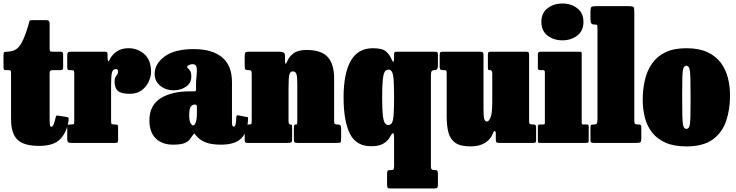

<svg xmlns="http://www.w3.org/2000/svg" viewBox="-20 -815 4198 1095"><path d="M370.5 -124.5Q361.5 -62.5 324.5 -22.8Q287.5 17 203 17Q115 17 79 -18.8Q43 -54.5 43 -136V-395.5Q43 -406.5 41.2 -410.8Q39.5 -415 28.5 -415H14.5Q5.5 -415 2.8 -418.2Q0 -421.5 0 -431V-501Q0 -513 3.2 -516.5Q6.5 -520 18 -520Q44.5 -520.5 65.2 -530Q86 -539.5 104.8 -573.8Q123.5 -608 144.5 -681.5Q147.5 -692.5 148.8 -696.2Q150 -700 164.5 -700H246Q263 -700 263 -683.5V-540Q263 -528.5 265.2 -524.2Q267.5 -520 279 -520H327.5Q340 -520 340 -506V-427Q340 -415 326 -415H279Q263 -415 263 -398.5V-154Q263 -116.5 264.5 -104.2Q266 -92 272.5 -92Q280.5 -92 286 -106Q291.5 -120 298 -147Q300 -156.5 305.5 -156.2Q311 -156 321 -154L359.5 -148Q370.5 -146 371.2 -140.2Q372 -134.5 370.5 -124.5Z M403.5 -393.5Q403.5 -406 401.2 -410.5Q399 -415 386.5 -415H381.5Q370.5 -415 367 -417.5Q363.5 -420 363.5 -430.5V-500Q363.5 -512 367.5 -516Q371.5 -520 382.5 -520H577.5Q587.5 -520 590.5 -517Q593.5 -514 593.5 -503.5V-488Q593.5 -471.5 596.2 -466.8Q599 -462 603.5 -472Q609.5 -486 623 -501.8Q636.5 -517.5 659 -528.8Q681.5 -540 713.5 -540Q765.5 -540 803.5 -506Q841.5 -472 841.5 -406Q841.5 -380 828.8 -350.8Q816 -321.5 789 -300.8Q762 -280 719.5 -280Q671.5 -280 652.5 -296.5Q633.5 -313 633.5 -351Q633.5 -367 638.5 -375.2Q643.5 -383.5 648.5 -390.2Q653.5 -397 653.5 -408Q653.5 -412 650.8 -416.5Q648 -421 641 -421Q624 -421 618.8 -402Q613.5 -383 613.5 -328V-122.5Q613.5 -110.5 617.2 -107.8Q621 -105 633.5 -105H639.5Q649 -105 651.2 -101.8Q653.5 -98.5 653.5 -88.5V-20Q653.5 -8.5 651.2 -4.2Q649 0 637.5 0H385.5Q373 0 368.2 -4.5Q363.5 -9 363.5 -21.5V-90Q363.5 -101 367.5 -103Q371.5 -105 382.5 -105H385Q398 -105 400.8 -107.8Q403.5 -110.5 403.5 -123Z M832 -128Q832 -213.5 895 -253.8Q958 -294 1061 -294H1085Q1093.5 -294 1095.8 -296Q1098 -298 1098 -307V-332Q1098 -358 1101.2 -385Q1104.5 -412 1101.5 -430.5Q1098.5 -449 1078.5 -449Q1067 -449 1057.2 -443.8Q1047.5 -438.5 1047.5 -434Q1047.5 -428.5 1053.2 -424Q1059 -419.5 1065 -409.8Q1071 -400 1071 -378Q1071 -341.5 1041.2 -320.8Q1011.5 -300 971 -300Q925 -300 893.5 -326.2Q862 -352.5 862 -393Q862 -451 918.8 -493Q975.5 -535 1085 -535Q1190 -535 1246.5 -488.2Q1303 -441.5 1303 -347V-116Q1303 -101 1307 -96.5Q1311 -92 1314 -92Q1317 -92 1321.8 -101Q1326.5 -110 1328 -148.5Q1328.5 -160 1339.5 -157L1391.5 -147Q1395.5 -146 1395 -143.2Q1394.5 -140.5 1394.5 -135Q1391.5 -60.5 1355.2 -25.2Q1319 10 1240 10H1239.5Q1182.5 10 1149 -4.5Q1115.5 -19 1096.5 -44Q1090.5 -51.5 1088.5 -53.5Q1086.5 -55.5 1080.5 -45.5Q1071.5 -32 1061.5 -19.2Q1051.5 -6.5 1030.5 1.8Q1009.5 10 967 10Q904 10 868 -25.8Q832 -61.5 832 -128ZM1059 -158Q1059 -126.5 1066.8 -113Q1074.5 -99.5 1082 -99.5Q1090 -99.5 1096.5 -118Q1103 -136.5 1103 -171V-205Q1103 -218.5 1094 -218.5H1087.5Q1079 -218.5 1069 -207.8Q1059 -197 1059 -158Z M1397.5 -415H1395.5Q1382.5 -415 1379 -419.5Q1375.5 -424 1375.5 -440.5V-493.5Q1375.5 -511 1379.2 -515.5Q1383 -520 1398.5 -520H1577.5Q1589 -520 1597.2 -515.5Q1605.5 -511 1605.5 -495V-477Q1605.5 -458.5 1607.8 -452.2Q1610 -446 1616 -461Q1628 -492 1654 -511Q1680 -530 1728.5 -530Q1812.5 -530 1849 -489.8Q1885.5 -449.5 1885.5 -369V-126.5Q1885.5 -111.5 1889.2 -108.2Q1893 -105 1904.5 -105H1907.5Q1925.5 -105 1925.5 -86.5V-26Q1925.5 -7.5 1922.2 -3.8Q1919 0 1901.5 0H1676Q1662 0 1659 -4.5Q1656 -9 1656 -23V-82Q1656 -92.5 1657.5 -98.8Q1659 -105 1667 -105H1667.5Q1673.5 -105 1674.5 -108.2Q1675.5 -111.5 1675.5 -124.5V-338Q1675.5 -378.5 1670.2 -393.2Q1665 -408 1649 -408Q1635.5 -408 1630.5 -389.8Q1625.5 -371.5 1625.5 -313V-124.5Q1625.5 -105 1635 -105H1636Q1643 -105 1644.5 -102Q1646 -99 1646 -86.5V-18.5Q1646 -5.5 1639.5 -2.8Q1633 0 1621 0H1391.5Q1380 0 1377.8 -4.2Q1375.5 -8.5 1375.5 -20.5V-84Q1375.5 -97.5 1379 -101.2Q1382.5 -105 1395.5 -105H1400.5Q1410.5 -105 1413 -107.8Q1415.5 -110.5 1415.5 -126V-392Q1415.5 -407.5 1412.2 -411.2Q1409 -415 1397.5 -415Z M2455 155H2463Q2471 155 2474.2 159.5Q2477.5 164 2477.5 181V240Q2477.5 251.5 2473.2 255.8Q2469 260 2456.5 260H2209Q2195 260 2191.2 256Q2187.5 252 2187.5 237V178Q2187.5 164.5 2190 159.8Q2192.5 155 2206 155H2210Q2223 155 2225.2 149.2Q2227.5 143.5 2227.5 130.5V-21Q2227.5 -55.5 2221.8 -55.5Q2216 -55.5 2208 -40.5Q2194 -13 2168.2 3Q2142.5 19 2096.5 19Q2011 19 1975.2 -53Q1939.5 -125 1939.5 -260Q1939.5 -395 1980.2 -467.5Q2021 -540 2106.5 -540Q2160 -540 2181 -522Q2202 -504 2215 -473Q2219.5 -462.5 2223.5 -462.8Q2227.5 -463 2227.5 -487V-506Q2227.5 -516 2231.2 -518Q2235 -520 2245 -520H2460Q2471 -520 2474.2 -516.8Q2477.5 -513.5 2477.5 -502V-444.5Q2477.5 -427.5 2473 -421.2Q2468.5 -415 2459 -415H2455Q2447 -415 2442.2 -409.2Q2437.5 -403.5 2437.5 -387.5V137Q2437.5 155 2455 155ZM2227.5 -260Q2227.5 -327 2224.8 -361Q2222 -395 2214.8 -406.5Q2207.5 -418 2194.5 -418Q2182.5 -418 2174.8 -406.5Q2167 -395 2163.2 -361Q2159.5 -327 2159.5 -260Q2159.5 -193 2163.2 -159Q2167 -125 2174.8 -113.5Q2182.5 -102 2194.5 -102Q2207.5 -102 2214.8 -113.5Q2222 -125 2224.8 -159Q2227.5 -193 2227.5 -260Z M2527.5 -151V-394.5Q2527.5 -406.5 2525.8 -410.8Q2524 -415 2512.5 -415H2508.5Q2496.5 -415 2492 -418.5Q2487.5 -422 2487.5 -434V-498.5Q2487.5 -511.5 2490.2 -515.8Q2493 -520 2505.5 -520H2717.5Q2729.5 -520 2733.5 -516.8Q2737.5 -513.5 2737.5 -500.5V-192Q2737.5 -151.5 2741.5 -136.8Q2745.5 -122 2757.5 -122Q2767.5 -122 2777.5 -144.8Q2787.5 -167.5 2787.5 -237V-394Q2787.5 -415 2776.5 -415H2771.5Q2767 -415 2764.8 -417.5Q2762.5 -420 2762.5 -431V-500Q2762.5 -512 2765.2 -516Q2768 -520 2779.5 -520H2980.5Q2992 -520 2994.8 -516.2Q2997.5 -512.5 2997.5 -501V-125Q2997.5 -110.5 3002.2 -107.8Q3007 -105 3021.5 -105H3024Q3037.5 -105 3037.5 -90V-18.5Q3037.5 -7.5 3035 -3.8Q3032.5 0 3022 0H2828Q2814 0 2810.8 -4.2Q2807.5 -8.5 2807.5 -22.5V-54Q2807.5 -65.5 2802 -67.5Q2796.5 -69.5 2792 -56.5Q2780 -21.5 2747 -0.8Q2714 20 2664.5 20Q2606 20 2576.8 -0.5Q2547.5 -21 2537.5 -59.2Q2527.5 -97.5 2527.5 -151Z M3067.5 -690Q3067.5 -741 3102.8 -768Q3138 -795 3187.5 -795Q3237 -795 3272.2 -768Q3307.5 -741 3307.5 -690Q3307.5 -639 3272.2 -612Q3237 -585 3187.5 -585Q3138 -585 3102.8 -612Q3067.5 -639 3067.5 -690ZM3078 -415H3060.5Q3047.5 -415 3047.5 -425V-506Q3047.5 -520 3062.5 -520H3285Q3292 -520 3294.8 -518.5Q3297.5 -517 3297.5 -510V-117.5Q3297.5 -110 3299 -107.5Q3300.5 -105 3308 -105H3323.5Q3332 -105 3334.8 -103.2Q3337.5 -101.5 3337.5 -93V-15.5Q3337.5 -4.5 3333.8 -2.2Q3330 0 3318.5 0H3059.5Q3052 0 3049.8 -2.2Q3047.5 -4.5 3047.5 -12.5V-90.5Q3047.5 -100 3049.8 -102.5Q3052 -105 3061 -105H3074.5Q3082.5 -105 3085 -106.5Q3087.5 -108 3087.5 -116V-402Q3087.5 -415 3078 -415Z M3373 -675H3371Q3357.5 -675 3352.5 -681.5Q3347.5 -688 3347.5 -708V-748Q3347.5 -771.5 3353.5 -775.8Q3359.5 -780 3383 -780H3566Q3587 -780 3592.2 -775.5Q3597.5 -771 3597.5 -749V-131Q3597.5 -113.5 3601.2 -109.2Q3605 -105 3618 -105H3621Q3631 -105 3634.2 -102Q3637.5 -99 3637.5 -88V-27Q3637.5 -8 3632.5 -4Q3627.5 0 3608 0H3368Q3356 0 3351.8 -2.5Q3347.5 -5 3347.5 -17V-83Q3347.5 -96 3350.2 -100.5Q3353 -105 3366 -105H3372Q3377.5 -105 3382.5 -109.5Q3387.5 -114 3387.5 -135V-649Q3387.5 -668 3385.2 -671.5Q3383 -675 3373 -675Z M3645.5 -245Q3645.5 -305 3657.8 -358.2Q3670 -411.5 3698.5 -452.5Q3727 -493.5 3775 -516.8Q3823 -540 3894.5 -540Q3966 -540 4014 -517.8Q4062 -495.5 4090.5 -457.5Q4119 -419.5 4131.2 -371Q4143.5 -322.5 4143.5 -270Q4143.5 -190 4121 -124.2Q4098.5 -58.5 4044.2 -19.2Q3990 20 3894.5 20Q3823 20 3775 -1.5Q3727 -23 3698.5 -60Q3670 -97 3657.8 -144.8Q3645.5 -192.5 3645.5 -245ZM3870.5 -270Q3870.5 -193 3871.5 -152Q3872.5 -111 3877.5 -95.5Q3882.5 -80 3894.5 -80Q3906.5 -80 3911.5 -94.5Q3916.5 -109 3917.5 -146Q3918.5 -183 3918.5 -250Q3918.5 -327 3917.5 -368Q3916.5 -409 3911.5 -424.5Q3906.5 -440 3894.5 -440Q3882.5 -440 3877.5 -425.5Q3872.5 -411 3871.5 -374Q3870.5 -337 3870.5 -270Z"/></svg>

Font: Besley* Condensed Fatface
Style: Regular
Weight: 900
Width: 3
Designer: Owen Earl
Foundry: indestructible type*
Version: Version 3.000; ttfautohint (v1.8.3)